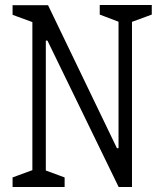

<svg xmlns="http://www.w3.org/2000/svg" viewBox="-20 -751 660 771"><path d="M30.5 -38.5 121.5 -72 110 -45V-685L121.5 -658L30.5 -691.5V-730H173L449.5 -156H456V-691L468.5 -659L380.5 -692.5V-731H589.5V-692.5L498.5 -659L510 -686V0H456.5L170.5 -588H164V-40L148.5 -72L239.5 -38.5V0H30.5Z"/></svg>

Font: Monaspace Xenon Var
Style: Regular
Weight: 400
Designer: Riley Cran and the Lettermatic Team
Version: Version 1.000 (Monaspace Xenon Var)